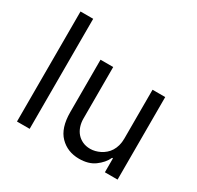

<svg xmlns="http://www.w3.org/2000/svg" viewBox="-156 -910 1130 1099"><g transform="rotate(30 409.0 -360.0)"><path d="M160.5 -727.3V0H76.7V-727.3Z M313.9 -198.9V-545.5H397.7V-204.5Q397.7 -177.6 405.7 -153.6Q413.7 -129.6 429 -112Q444.2 -94.5 466.4 -84.2Q488.6 -73.9 517 -73.9Q548.7 -73.9 581 -89.8Q597.3 -98 611.3 -110.1Q625.4 -122.2 635.7 -138.7Q646 -155.2 651.8 -176.1Q657.7 -197.1 657.7 -223V-545.5H741.5V0H657.7V-92.3H652Q642.8 -71.7 627.7 -54.3Q612.6 -36.9 592.3 -22Q552.6 7.1 490.1 7.1Q413.4 7.1 363.6 -43.7Q313.9 -94.5 313.9 -198.9Z"/></g></svg>

Font: Inter P
Style: Regular
Weight: 400
Designer: Rasmus Andersson
Foundry: rsms
Version: Version 3.018;git-588b23468